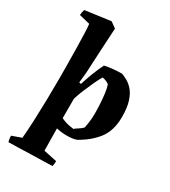

<svg xmlns="http://www.w3.org/2000/svg" viewBox="-222 -817 1008 1141"><g transform="rotate(30 282.0 -246.5)"><path d="M26 218Q20 199 20 177L85 154Q90 100 93 30.5Q96 -39 97.5 -113.5Q99 -188 99 -259Q99 -302 98.5 -357Q98 -412 97 -467Q96 -522 94.5 -566Q93 -610 90 -631L16 -649Q17 -658 18.5 -667.5Q20 -677 23 -687L198 -711L237 -683Q233 -613 228.5 -531Q224 -449 220 -366L213 -300L226 -297Q240 -341 255 -380Q270 -419 290 -460Q318 -466 348 -469Q378 -472 408 -472Q424 -466 445.5 -454.5Q467 -443 488 -419.5Q509 -396 522.5 -354.5Q536 -313 536 -249Q536 -156 492 -98Q448 -40 372 2Q342 12 303 11Q288 11 270.5 9Q253 7 235 3L237 155L328 174Q328 183 327 192Q326 201 324 210Q296 211 257 212Q218 213 175.5 214Q133 215 93.5 216.5Q54 218 26 218ZM321 -43Q325 -48 343 -59Q361 -70 375 -84Q376 -89 381 -118Q386 -147 386 -188Q386 -216 384 -250.5Q382 -285 378 -318Q374 -351 366 -375Q347 -390 319 -395Q308 -378 292.5 -345Q277 -312 260.5 -273Q244 -234 234 -200V-67Q238 -64 261.5 -55.5Q285 -47 321 -43Z"/></g></svg>

Font: Labrada
Style: Bold
Weight: 700
Designer: Mercedes Jáuregui
Foundry: Omnibus-Type Team
Version: Version 1.000; ttfautohint (v1.8.4.7-5d5b)